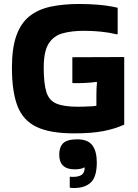

<svg xmlns="http://www.w3.org/2000/svg" viewBox="-20 -671 695 966"><path d="M465 -196Q465 -229 468 -256L466 -259Q438 -255 405 -253.5Q372 -252 344 -253V-383L605 -384V-44Q559 -23 500.5 -11.5Q442 0 352 0Q232 0 164 -32.5Q96 -65 68 -137.5Q40 -210 40 -331Q40 -429 62.5 -492Q85 -555 128.5 -589.5Q172 -624 235 -637.5Q298 -651 379 -651Q427 -651 475.5 -647Q524 -643 572 -632V-500L569 -498Q527 -508 485.5 -512Q444 -516 402 -516Q341 -516 295.5 -503.5Q250 -491 225 -452Q200 -413 200 -331Q200 -250 213.5 -207.5Q227 -165 264.5 -149.5Q302 -134 372 -134Q381 -134 400 -134.5Q419 -135 438 -136Q457 -137 465 -139ZM332 218Q338 219 346 219Q376 219 391 208.5Q406 198 406 172L405 171Q388 181 356 181Q278 181 278 107Q278 69 298 49.5Q318 30 369 30Q422 30 444.5 60Q467 90 467 146Q467 219 437 247Q407 275 352 275Q347 275 342 274.5Q337 274 331 273V219Z"/></svg>

Font: Bakbak One
Style: Regular
Weight: 400
Designer: Saumya Kishore and Sanchit Sawaria
Foundry: A Good Feeling
Version: Version 1.003; ttfautohint (v1.8.3)